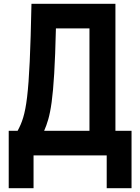

<svg xmlns="http://www.w3.org/2000/svg" viewBox="-20 -820 740 1013"><path d="M26 173H157V0H543V173H674V-130H589V-800H146C136 -297 119 -215 73 -130H26ZM213 -130C245 -205 266 -280 275 -670H452V-130Z"/></svg>

Font: Martian Mono Std Md
Style: Regular
Weight: 500
Monospace: yes
Designer: Roman Shamin
Foundry: Evil Martians
Version: Version 1.000